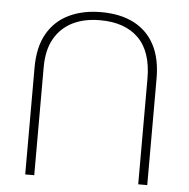

<svg xmlns="http://www.w3.org/2000/svg" viewBox="-52 -775 811 826"><g transform="rotate(5 353.5 -362.0)"><path d="M87 0V-462Q87 -550 120 -608Q153 -666 213 -695Q273 -724 352 -724Q436 -724 494.5 -693.5Q553 -663 583.5 -604.5Q614 -546 614 -460V0H575V-456Q575 -573 516.5 -631Q458 -689 351 -689Q282 -689 232 -664Q182 -639 154 -590Q126 -541 126 -467V0Z"/></g></svg>

Font: Noto Sans Armenian ExtraLight
Style: Regular
Weight: 250
Designer: Monotype Design Team
Foundry: Monotype Imaging Inc.
Version: Version 2.007